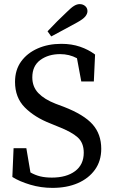

<svg xmlns="http://www.w3.org/2000/svg" viewBox="-20 -898 552 933"><path d="M235 15Q179 15 127 -0.5Q75 -16 40 -38L46 -178H108L128 -60Q151 -47 175.5 -41Q200 -35 232 -35Q303 -35 345 -66.5Q387 -98 387 -156Q387 -204 357.5 -230.5Q328 -257 264 -282L225 -298Q148 -328 100.5 -376Q53 -424 53 -500Q53 -558 82.5 -599Q112 -640 163 -662.5Q214 -685 278 -685Q328 -685 369 -671Q410 -657 442 -633L436 -502H375L354 -615Q317 -635 272 -635Q215 -635 176 -606.5Q137 -578 137 -522Q137 -476 166.5 -445.5Q196 -415 250 -394L290 -379Q388 -341 430 -293.5Q472 -246 472 -175Q472 -116 441.5 -73.5Q411 -31 358 -8Q305 15 235 15ZM211 -746Q257 -795 305 -840Q326 -861 340 -869.5Q354 -878 367 -878Q383 -878 394 -868.5Q405 -859 405 -844Q405 -831 394.5 -818Q384 -805 355 -789Q324 -772 292.5 -755Q261 -738 229 -721Z"/></svg>

Font: Source Serif 4
Style: Regular
Weight: 400
Designer: Frank Grießhammer
Foundry: Adobe
Version: Version 4.005;hotconv 1.1.0;makeotfexe 2.6.0